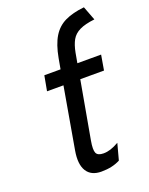

<svg xmlns="http://www.w3.org/2000/svg" viewBox="-143 -825 710 912"><g transform="rotate(-20 212.0 -369.0)"><path d="M209 12Q157.5 12 135.5 -23.2Q113.5 -58.5 125 -125L179 -435H96L110 -511H192L201.5 -564Q213.5 -629.5 237 -668Q260.5 -706.5 299.5 -725.2Q338.5 -744 397 -750L424 -679Q375.5 -673.5 347.8 -660Q320 -646.5 306.5 -622.5Q293 -598.5 286 -561L277 -511H397L384 -435H264L212 -144Q204 -99 211.5 -82.5Q219 -66 248 -66Q266 -66 284 -71.8Q302 -77.5 326 -91L304 -9Q265 12 209 12Z"/></g></svg>

Font: Overpass
Style: Italic
Weight: 400
Italic angle: -10°
Designer: Delve Withrington, Dave Bailey, Thomas Jockin
Foundry: Delve Fonts LLC
Version: Version 4.000